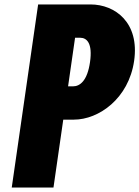

<svg xmlns="http://www.w3.org/2000/svg" viewBox="-20 -845 628 865"><path d="M151.8 -825 32.9 0H220.9L265 -306H312.7C425.2 -306 559.8 -401 584.3 -571C609 -742 499.9 -825 387.5 -825ZM286.7 -456 318.2 -675H340.6C371.8 -675 397.7 -650 385.5 -565C373.4 -481 340.2 -456 309 -456Z"/></svg>

Font: Blink
Style: Obl
Weight: 400
Designer: Mew Too
Foundry: Cannot Into Space Fonts
Version: Version 001.000